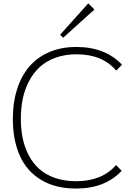

<svg xmlns="http://www.w3.org/2000/svg" viewBox="-20 -1095 765 1125"><path d="M694.8 -715.8 661.1 -681.2Q580.1 -776.9 428.2 -776.9Q360.8 -776.9 305.9 -757.1Q251 -737.3 213.4 -702.6Q175.8 -668 150.4 -619.9Q125 -571.8 113.5 -516.6Q102.1 -461.4 102.1 -398.9Q102.1 -336.9 113.3 -283.4Q124.5 -230 149.4 -183.3Q174.3 -136.7 211.7 -103.8Q249 -70.8 303.7 -52Q358.4 -33.2 426.8 -33.2Q577.1 -33.2 660.2 -127.9L692.9 -94.2Q595.2 9.8 425.8 9.8Q305.2 9.8 221.2 -40.8Q137.2 -91.3 96.2 -182.6Q55.2 -273.9 55.2 -399.9Q55.2 -493.7 79.6 -571Q104 -648.4 150.6 -703.6Q197.3 -758.8 267.6 -789.3Q337.9 -819.8 426.8 -819.8Q597.2 -819.8 694.8 -715.8ZM497.1 -1075.2 533.2 -1039.1 350.1 -874 332 -891.1Z"/></svg>

Font: Sinkin Sans 200 X Light
Style: Regular
Weight: 200
Designer: Keith Bates
Foundry: K-Type
Version: Sinkin Sans (version 1.0)  by Keith Bates   •   © 2014   www